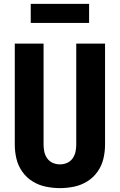

<svg xmlns="http://www.w3.org/2000/svg" viewBox="-20 -959 616 987"><path d="M288 8Q325 8 361 0.5Q397 -7 428.5 -26.5Q460 -46 481.5 -76.5Q503 -107 511.5 -143Q520 -179 520 -215V-735H372V-215Q372 -196 368 -178Q364 -160 353 -144.5Q342 -129 324.5 -121.5Q307 -114 288 -114Q269 -114 251.5 -121.5Q234 -129 223 -144.5Q212 -160 208 -178Q204 -196 204 -215V-735H56V-215Q56 -179 64.5 -143Q73 -107 94.5 -76.5Q116 -46 147.5 -26.5Q179 -7 215.5 0.5Q252 8 288 8ZM138 -841H438V-939H138Z"/></svg>

Font: Iosevka Sparkle Heavy
Style: Regular
Weight: 900
Designer: Belleve Invis
Foundry: Belleve Invis
Version: Version 4.5.0; ttfautohint (v1.8.3)